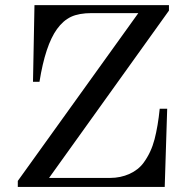

<svg xmlns="http://www.w3.org/2000/svg" viewBox="-20 -733 729 753"><path d="M49.8 0V-23.4L522.5 -681.6H339.8Q289.6 -681.6 258.5 -667Q227.5 -652.3 203.6 -619.1Q157.7 -555.7 134.8 -412.1H109.4L115.2 -712.9H642.6V-691.4L172.4 -35.2H411.6Q452.6 -35.2 487.8 -51Q522.9 -66.9 543.5 -95.2Q572.8 -135.3 586.2 -187Q599.6 -238.8 606.4 -306.6H635.7L626 0Z"/></svg>

Font: Theano Modern
Style: Regular
Weight: 400
Designer: Alexey Kryukov
Version: Version 2.00